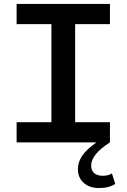

<svg xmlns="http://www.w3.org/2000/svg" viewBox="-20 -720 640 971"><path d="M64 0V-102H240V-598H64V-700H536V-598H360V-102H536V0Q441 61 441 117Q441 142 456.5 155.5Q472 169 500 169Q513 169 525.5 166Q538 163 546 157L563 210Q531 231 481 231Q433 231 403.5 205Q374 179 374 136Q374 99 396.5 66.5Q419 34 468 0Z"/></svg>

Font: Red Hat Mono Medium
Style: Regular
Weight: 500
Monospace: yes
Designer: Pentagram, MCKL
Foundry: Pentagram, MCKL
Version: Version 1.023; ttfautohint (v1.8.3)